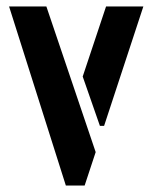

<svg xmlns="http://www.w3.org/2000/svg" viewBox="-20 -572 470 592"><path d="M183 0 8 -552H123L275 -103L241 0ZM288 -184 235 -336 307 -552H422L301 -184Z"/></svg>

Font: Stick No Bills SemiBold
Style: Regular
Weight: 600
Designer: Kosala Senevirathne, Siva Puranthara, Lasantha Premarathna, Tharique Azeez
Foundry: mooniak
Version: Version 2.000